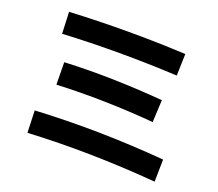

<svg xmlns="http://www.w3.org/2000/svg" viewBox="-110 -893 1221 1077"><g transform="rotate(15 500.0 -355.0)"><path d="M113 -37 120 -169Q497 -156 887 -89L873 43Q481 -24 113 -37ZM200 -340 210 -473Q484 -462 794 -409L776 -277Q482 -328 200 -340ZM157 -624 163 -753Q513 -740 854 -693L839 -564Q492 -612 157 -624Z"/></g></svg>

Font: Mplus 1p Bold
Style: Bold
Weight: 700
Version: Version 1.061